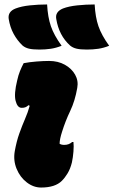

<svg xmlns="http://www.w3.org/2000/svg" viewBox="-20 -830 509 860"><path d="M191 -810Q194 -753 208 -712.5Q222 -672 256 -625Q231 -615 207 -611.5Q183 -608 157 -608Q127 -608 110 -612Q93 -616 81 -626Q57 -649 41 -678.5Q25 -708 19 -745Q14 -778 50 -792Q76 -802 114 -806Q152 -810 191 -810ZM404 -810Q407 -753 421 -712.5Q435 -672 469 -625Q444 -615 420 -611.5Q396 -608 369 -608Q340 -608 323 -612Q306 -616 294 -626Q244 -671 232 -745Q226 -777 262 -792Q288 -802 326.5 -806Q365 -810 404 -810ZM86 -547Q112 -552 143.5 -554.5Q175 -557 200 -557Q240 -557 270.5 -540Q301 -523 316.5 -495.5Q332 -468 326 -436Q316 -378 294.5 -333Q273 -288 258 -240Q247 -206 247 -186Q255 -181 268 -181Q289 -181 303 -194H309Q311 -177 309 -151Q307 -125 302 -102Q295 -74 283 -54Q271 -34 257 -20Q227 10 164 10Q130 10 100 -13Q70 -36 54.5 -73.5Q39 -111 46 -152Q54 -197 66.5 -232Q79 -267 92 -297Q105 -327 113 -356L108 -359Q100 -352 93.5 -349.5Q87 -347 77 -347Q58 -347 50 -378Q42 -409 57 -470Q62 -493 69.5 -511.5Q77 -530 86 -547Z"/></svg>

Font: Recursive Sn Csl St Blk
Style: Italic
Weight: 900
Italic angle: -15°
Version: Version 1.079;hotconv 1.0.112;makeotfexe 2.5.65598; ttfautoh